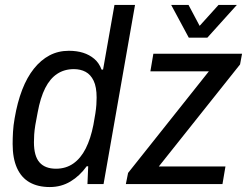

<svg xmlns="http://www.w3.org/2000/svg" viewBox="-20 -743 997 775"><path d="M181 12Q133 12 99.5 -7Q66 -26 48.5 -65Q31 -104 31 -162Q31 -185 32.5 -211Q34 -237 39 -265Q50 -330 69.5 -380.5Q89 -431 117 -466Q145 -501 180 -519.5Q215 -538 258 -538Q290 -538 315.5 -530Q341 -522 360.5 -505.5Q380 -489 390 -462H396L442 -723H525L398 0H333L336 -72H330Q302 -33 264.5 -10.5Q227 12 181 12ZM206 -62Q246 -62 276 -83Q306 -104 326 -143.5Q346 -183 357 -239Q362 -266 365 -285.5Q368 -305 369 -320.5Q370 -336 370 -349Q370 -392 358 -417Q346 -442 325.5 -453Q305 -464 278 -464Q240 -464 211 -445Q182 -426 162.5 -387.5Q143 -349 132 -289Q126 -260 122.5 -238Q119 -216 118 -199.5Q117 -183 117 -169Q117 -113 139.5 -87.5Q162 -62 206 -62ZM488 0 497 -45 823 -455H587L599 -526H957L949 -483L621 -71H890L878 0ZM936 -723 817 -591H742L671 -723H741L801 -610H760L862 -723Z"/></svg>

Font: Archivo SemiCondensed
Style: Italic
Weight: 400
Width: 4
Italic angle: -10°
Designer: Hector Gatti
Foundry: Omnibus-Type
Version: Version 2.001